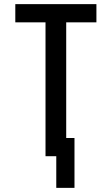

<svg xmlns="http://www.w3.org/2000/svg" viewBox="-20 -755 540 928"><path d="M252 153V0H200V-647H54V-735H446V-647H300V-88H340V153Z"/></svg>

Font: Iosevka Term Semibold
Style: Regular
Weight: 600
Monospace: yes
Designer: Belleve Invis
Foundry: Belleve Invis
Version: Version 31.4.0